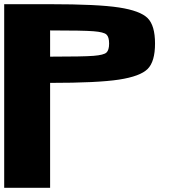

<svg xmlns="http://www.w3.org/2000/svg" viewBox="-20 -895 884 915"><path d="M218.8 0H0V-875H218.8Q445.3 -875 546.9 -859.4Q648.4 -843.8 683.6 -808.6Q718.8 -773.4 718.8 -687.5Q718.8 -601.6 683.6 -566.4Q648.4 -531.2 546.9 -515.6Q445.3 -500 218.8 -500ZM218.8 -625Q377 -625 425.8 -628.9Q474.6 -632.8 487.3 -644.5Q500 -656.2 500 -687.5Q500 -718.8 487.3 -730.5Q474.6 -742.2 425.8 -746.1Q377 -750 218.8 -750Z"/></svg>

Font: CraftyPE
Style: Regular
Weight: 400
Designer: Erek Butcher
Foundry: Haunted Coop
Version: Version 0.018;April 4, 2024;FontCreator 15.0.0.2962 64-bit